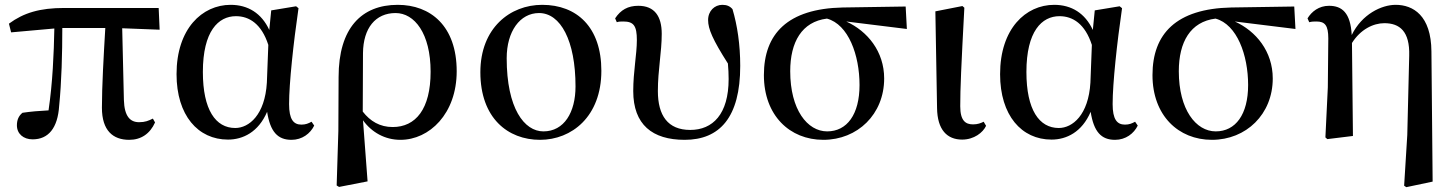

<svg xmlns="http://www.w3.org/2000/svg" viewBox="-20 -563 6026 795"><path d="M515 16C564 16 601 -9 622 -56L613 -72C595 -63 581 -57 556 -57C519 -57 495 -81 493 -149L486 -446L641 -440L637 -530H246C145 -530 78 -510 17 -465L26 -429L205 -445C203 -341 198 -221 181 -106C141 -104 107 -101 73 -96C57 -83 50 -66 50 -44C50 -9 77 14 115 14C180 14 219 -32 225 -125C235 -224 238 -343 238 -447H416C409 -328 402 -206 402 -117C402 -22 448 16 515 16Z M924 15C986 15 1050 -16 1086 -100C1099 -17 1130 16 1187 16C1231 16 1265 -10 1281 -43L1270 -59C1257 -52 1246 -47 1228 -47C1195 -47 1177 -69 1177 -132C1177 -218 1195 -385 1216 -529L1206 -537L1103 -520L1095 -439C1063 -508 1007 -543 935 -543C817 -543 711 -444 711 -256C711 -85 800 15 924 15ZM1091 -377 1085 -221C1077 -87 1011 -33 954 -33C873 -33 820 -108 820 -265C820 -434 884 -496 957 -496C1012 -496 1063 -464 1091 -377Z M1374 205 1384 211 1502 188 1483 -65C1519 -15 1574 16 1638 16C1758 16 1871 -92 1871 -268C1871 -456 1762 -543 1627 -543C1477 -543 1382 -447 1382 -244L1381 -21ZM1482 -101 1483 -343C1484 -447 1535 -509 1618 -509C1696 -509 1763 -425 1763 -266C1763 -111 1701 -37 1606 -37C1553 -37 1513 -61 1482 -101Z M2216 16C2347 16 2470 -80 2470 -270C2470 -450 2369 -543 2225 -543C2092 -543 1969 -447 1969 -264C1969 -74 2083 16 2216 16ZM2230 -19C2151 -19 2078 -114 2078 -322C2078 -433 2133 -509 2212 -509C2301 -509 2363 -395 2363 -205C2363 -98 2316 -19 2230 -19Z M2815 16C2960 16 3045 -77 3045 -290C3045 -378 3033 -458 3013 -525C3003 -537 2990 -543 2971 -543C2939 -543 2912 -518 2912 -480C2912 -443 2931 -399 2994 -300C2996 -278 2997 -256 2997 -236C2997 -90 2931 -25 2838 -25C2745 -25 2704 -85 2704 -186C2704 -273 2720 -347 2720 -423C2720 -496 2690 -539 2623 -539C2580 -539 2550 -522 2527 -487L2534 -471C2542 -474 2551 -474 2561 -474C2604 -474 2617 -456 2617 -397C2617 -338 2602 -267 2602 -186C2602 -47 2681 16 2815 16Z M3389 16C3531 16 3641 -90 3641 -238C3641 -350 3572 -434 3484 -474L3735 -443L3730 -536L3469 -532C3241 -527 3143 -423 3143 -252C3143 -85 3250 16 3389 16ZM3404 -486C3493 -462 3539 -335 3539 -211C3539 -89 3487 -19 3405 -19C3323 -19 3252 -109 3252 -268C3252 -389 3300 -473 3404 -486Z M3964 15C4013 15 4050 -14 4063 -42L4053 -59C4041 -53 4028 -48 4009 -48C3978 -48 3956 -63 3956 -123C3956 -197 3960 -286 3973 -531L3965 -538L3853 -516L3860 -116C3861 -25 3902 15 3964 15Z M4334 15C4396 15 4460 -16 4496 -100C4509 -17 4540 16 4597 16C4641 16 4675 -10 4691 -43L4680 -59C4667 -52 4656 -47 4638 -47C4605 -47 4587 -69 4587 -132C4587 -218 4605 -385 4626 -529L4616 -537L4513 -520L4505 -439C4473 -508 4417 -543 4345 -543C4227 -543 4121 -444 4121 -256C4121 -85 4210 15 4334 15ZM4501 -377 4495 -221C4487 -87 4421 -33 4364 -33C4283 -33 4230 -108 4230 -265C4230 -434 4294 -496 4367 -496C4422 -496 4473 -464 4501 -377Z M4998 16C5140 16 5250 -90 5250 -238C5250 -350 5181 -434 5093 -474L5344 -443L5339 -536L5078 -532C4850 -527 4752 -423 4752 -252C4752 -85 4859 16 4998 16ZM5013 -486C5102 -462 5148 -335 5148 -211C5148 -89 5096 -19 5014 -19C4932 -19 4861 -109 4861 -268C4861 -389 4909 -473 5013 -486Z M5794 206 5803 212 5912 189 5907 -350C5906 -499 5831 -543 5759 -543C5700 -543 5619 -504 5577 -418C5572 -510 5537 -539 5483 -539C5441 -539 5411 -515 5394 -487L5401 -471C5412 -474 5421 -474 5431 -474C5466 -474 5480 -458 5480 -404L5478 -201L5468 6L5476 13L5582 0L5578 -385C5613 -441 5666 -467 5712 -467C5775 -467 5818 -434 5815 -332L5807 -4Z"/></svg>

Font: GenKiMin2 TW SB
Style: Regular
Weight: 600
Version: Version 2.100;PS 2.1;hotconv 16.6.51;makeotf.lib2.5.65220 DE